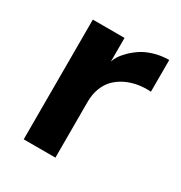

<svg xmlns="http://www.w3.org/2000/svg" viewBox="-133 -630 682 725"><g transform="rotate(30 208.0 -267.0)"><path d="M210 -243.2V0H71.8V-522H210V-418.9Q212.9 -429.7 221.7 -443.6Q230.5 -457.5 246.8 -473.6Q263.2 -489.7 283.9 -503.2Q304.7 -516.6 334.7 -525.4Q364.7 -534.2 397.9 -534.2V-396Q368.7 -397.9 341.6 -393.3Q314.5 -388.7 290.3 -377Q266.1 -365.2 248.3 -347.4Q230.5 -329.6 220.2 -302.7Q210 -275.9 210 -243.2Z"/></g></svg>

Font: Standard
Style: Bold
Weight: 400
Designer: Bryce Wilner
Version: Version 2.000;PS 2.0;hotconv 16.6.51;makeotf.lib2.5.65220 DE